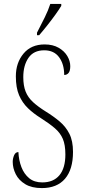

<svg xmlns="http://www.w3.org/2000/svg" viewBox="-20 -951 433 981"><path d="M194 10Q142 10 109 -10Q76 -30 60.5 -61Q45 -92 45 -124Q45 -141 52 -157.5Q59 -174 74 -174Q76 -132 89.5 -97Q103 -62 129 -40.5Q155 -19 196 -19Q253 -19 283.5 -55.5Q314 -92 314 -162Q314 -211 301 -241.5Q288 -272 260 -296Q232 -320 188 -348Q151 -371 122.5 -398.5Q94 -426 77.5 -464.5Q61 -503 61 -561Q61 -630 100 -677Q139 -724 208 -724Q250 -724 279.5 -707Q309 -690 324 -664.5Q339 -639 339 -613Q339 -589 330.5 -578.5Q322 -568 308 -568Q308 -623 282 -658.5Q256 -694 206 -694Q152 -694 125.5 -655.5Q99 -617 99 -557Q99 -513 111 -483Q123 -453 148.5 -429.5Q174 -406 214 -381Q253 -357 284.5 -330.5Q316 -304 334.5 -267.5Q353 -231 353 -175Q353 -85 312 -37.5Q271 10 194 10ZM169 -784Q191 -827 208.5 -862Q226 -897 237 -931H293V-921Q283 -904 264 -877.5Q245 -851 222.5 -822.5Q200 -794 180 -771H169Z"/></svg>

Font: Noto Serif Ethiopic ExtraCondensed ExtraLight
Style: Regular
Weight: 200
Width: 2
Designer: Monotype Design Team
Foundry: Monotype Imaging Inc.
Version: Version 2.102; ttfautohint (v1.8.4.7-5d5b)